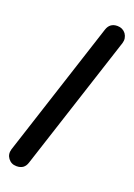

<svg xmlns="http://www.w3.org/2000/svg" viewBox="-160 -708 562 805"><g transform="rotate(20 121.0 -305.5)"><path d="M175.3 -621.6Q186 -653.8 219.2 -653.8H220.2Q243.2 -653.8 257.3 -635.7Q270.5 -616.2 263.7 -593.8L66.9 11.2Q57.1 43.5 22.9 43.5H21.5Q-1.5 43.5 -15.1 25.4Q-28.3 7.8 -21.5 -15.6Z"/></g></svg>

Font: Dyuthi
Style: Regular
Weight: 400
Designer: Hiran Venugopalan, Hussain K H and Suresh P for Sawthanthra Malayalam Computing (SMC)
Version: Version 3.0.0+20221109